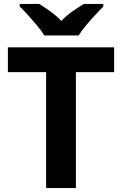

<svg xmlns="http://www.w3.org/2000/svg" viewBox="-20 -954 619 974"><path d="M365 0H214V-588H20V-714H559V-588H365ZM205 -774Q191 -797 168.5 -824Q146 -851 122.5 -877Q99 -903 80 -921V-934H179Q205 -918 235 -896.5Q265 -875 291 -848Q317 -875 348 -896.5Q379 -918 405 -934H504V-921Q486 -903 462 -877Q438 -851 415.5 -824Q393 -797 379 -774Z"/></svg>

Font: Noto Sans IKEA
Style: Bold
Weight: 600
Designer: Monotype Design Team
Foundry: Monotype Imaging Inc.
Version: Version 2.001